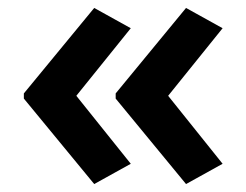

<svg xmlns="http://www.w3.org/2000/svg" viewBox="-20 -512 620 483"><path d="M40 -277 217 -492 309 -441 172 -271 309 -100 217 -49 40 -264ZM271 -277 448 -492 540 -441 403 -271 540 -100 448 -49 271 -264Z"/></svg>

Font: Noto Sans Sora Sompeng SemiBold
Style: Regular
Weight: 600
Version: Version 2.101